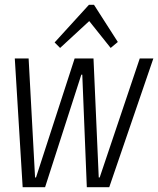

<svg xmlns="http://www.w3.org/2000/svg" viewBox="-20 -785 663 805"><path d="M42 -540H100L127 -41H131L293 -540H372L394 -41H398L566 -540H623L438 0H344L325 -472H321L169 0H75ZM209 -607 353 -765H374L474 -609L444 -584L349 -703H361L232 -584Z"/></svg>

Font: Pathway Extreme Condensed Thin
Style: Italic
Weight: 250
Width: 3
Italic angle: -8°
Version: Version 1.001;gftools[0.9.26]